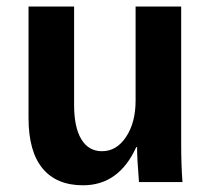

<svg xmlns="http://www.w3.org/2000/svg" viewBox="-20 -548 640 578"><path d="M203.1 -528.3V-231.9Q203.1 -164.6 224.9 -128.7Q246.6 -92.8 287.1 -92.8Q331.1 -92.8 359.6 -136Q388.2 -179.2 388.2 -245.1V-528.3H525.4V-118.2Q525.4 -50.8 529.3 0H398.4Q392.6 -70.3 392.6 -105H390.1Q337.9 9.8 230 9.8Q149.9 9.8 107.9 -41.3Q65.9 -92.3 65.9 -192.9V-528.3Z"/></svg>

Font: Liberation Mono
Style: Bold
Weight: 700
Monospace: yes
Designer: Steve Matteson
Foundry: Ascender Corporation
Version: Version 2.1.5